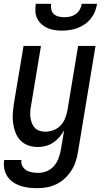

<svg xmlns="http://www.w3.org/2000/svg" viewBox="-31 -760 551 1003"><path d="M165 223Q142 223 119.5 220.5Q97 218 76 211Q55 204 37 191.5Q19 179 7.5 161.5Q-4 144 -8.5 121.5Q-13 99 -9 76H81Q78 93 86 107.5Q94 122 107.5 130Q121 138 137.5 140.5Q154 143 171 143Q193 143 215 133.5Q237 124 252 106Q267 88 275 66Q283 44 287 22L304 -79Q294 -61 279.5 -44Q265 -27 247 -15Q229 -3 208 2.5Q187 8 167 8Q141 8 116.5 -0.5Q92 -9 75.5 -26.5Q59 -44 50 -67.5Q41 -91 37.5 -116Q34 -141 36 -167.5Q38 -194 42 -221L92 -520H183L131 -207Q128 -192 127 -176.5Q126 -161 128 -146Q130 -131 135.5 -117Q141 -103 150.5 -92.5Q160 -82 175 -77Q190 -72 205 -72Q226 -72 247 -79.5Q268 -87 284 -103Q300 -119 308.5 -140Q317 -161 321 -182L377 -520H468L376 36Q372 60 364 84.5Q356 109 341.5 131.5Q327 154 307 172.5Q287 191 263 202.5Q239 214 214 218.5Q189 223 165 223ZM293 -600Q273 -600 253.5 -603Q234 -606 217 -613.5Q200 -621 186 -633.5Q172 -646 163.5 -663Q155 -680 154 -700Q153 -720 156 -740H236Q234 -725 237 -710.5Q240 -696 250.5 -686.5Q261 -677 275.5 -673.5Q290 -670 305 -670Q320 -670 335.5 -673.5Q351 -677 364.5 -686.5Q378 -696 386 -710.5Q394 -725 396 -740H476Q473 -720 465 -700Q457 -680 443.5 -663Q430 -646 412 -633.5Q394 -621 374 -613.5Q354 -606 333.5 -603Q313 -600 293 -600Z"/></svg>

Font: Iosevka Medium
Style: Italic
Weight: 500
Italic angle: -9°
Monospace: yes
Designer: Belleve Invis
Foundry: Belleve Invis
Version: Version 32.5.0; ttfautohint (v1.8.4)